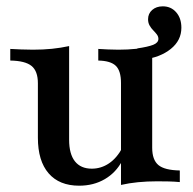

<svg xmlns="http://www.w3.org/2000/svg" viewBox="-20 -569 602 600"><path d="M429 -383.1 408.9 -417.7Q442.7 -422.6 458.9 -429Q475 -435.5 475 -447.6Q475 -454.8 470.2 -461.3Q465.3 -467.7 458.9 -474.2Q452.4 -480.6 447.6 -489.1Q442.7 -497.6 442.7 -508.9Q442.7 -526.6 455.6 -537.9Q468.5 -549.2 488.7 -549.2Q514.5 -549.2 530.6 -530.6Q546.8 -512.1 546.8 -482.3Q546.8 -442.7 513.7 -416.1Q480.6 -389.5 429 -383.1ZM227.4 11.3Q165.3 11.3 131.9 -27.4Q98.4 -66.1 98.4 -138.7V-308.9Q98.4 -346.8 78.6 -362.9Q58.9 -379 12.1 -379.8V-416.1Q28.2 -415.3 46 -414.5Q63.7 -413.7 83.1 -413.7Q114.5 -413.7 142.3 -416.5Q170.2 -419.4 196 -425V-132.3Q196 -87.9 214.1 -64.9Q232.3 -41.9 266.9 -41.9Q296 -41.9 320.6 -58.5Q345.2 -75 362.9 -108.1L362.1 -66.9Q342.7 -29.8 307.7 -9.3Q272.6 11.3 227.4 11.3ZM358.1 8.9V-309.7Q358.1 -347.6 341.9 -363.3Q325.8 -379 287.1 -379.8V-416.1Q301.6 -415.3 317.3 -414.5Q333.1 -413.7 350 -413.7Q379.8 -413.7 406 -416.5Q432.3 -419.4 455.6 -425V-107.3Q455.6 -69.4 475 -53.2Q494.4 -37.1 541.9 -36.3V0Q525 -1.6 507.7 -2Q490.3 -2.4 471 -2.4Q439.5 -2.4 411.3 0.4Q383.1 3.2 358.1 8.9Z"/></svg>

Font: Playfair 9pt SemiBold
Style: Regular
Weight: 600
Designer: Claus Eggers Sørensen
Foundry: Claus Eggers Sørensen
Version: Version 2.001;gftools[0.9.30]